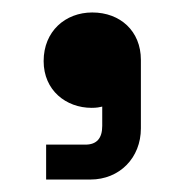

<svg xmlns="http://www.w3.org/2000/svg" viewBox="-20 -736 296 308"><path d="M50 -638C50 -591 86 -563 127 -563C135 -563 140 -564 144 -565V-534C144 -514 135 -504 117 -504H54V-448H125C172 -448 206 -483 206 -530V-640C206 -686 173 -716 128 -716C85 -716 50 -686 50 -638Z"/></svg>

Font: Space Text Medium
Style: Regular
Weight: 500
Designer: Florian Karsten (Space Text), Colophon Foundry (Space Mono)
Foundry: Florian Karsten
Version: Version 1.003;PS 001.003;hotconv 1.0.88;makeotf.lib2.5.64775